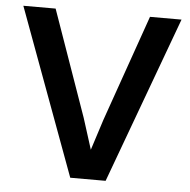

<svg xmlns="http://www.w3.org/2000/svg" viewBox="-49 -709 751 758"><g transform="rotate(5 326.5 -330.0)"><path d="M640.1 -660.2 397 0H256.8L13.2 -660.2H141.1L289.1 -240.2L328.1 -117.2L367.2 -238.8L515.1 -660.2Z"/></g></svg>

Font: Human Sans Medium
Style: Regular
Weight: 500
Designer: Tim Radville
Foundry: Continuum
Version: Version 1.000;FEAKit 1.0